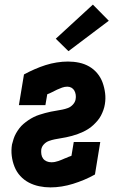

<svg xmlns="http://www.w3.org/2000/svg" viewBox="-20 -805 540 833"><path d="M199 8Q174 8 150 3Q126 -2 105 -13Q84 -24 68 -41.5Q52 -59 43 -81.5Q34 -104 31 -128.5Q28 -153 32 -178Q35 -190 39 -202.5Q43 -215 49.5 -226.5Q56 -238 64 -248.5Q72 -259 82 -267.5Q92 -276 103 -283.5Q114 -291 126 -297Q138 -303 150.5 -307Q163 -311 175.5 -314.5Q188 -318 200.5 -320.5Q213 -323 225.5 -325Q238 -327 250.5 -329.5Q263 -332 275 -336.5Q287 -341 296.5 -351.5Q306 -362 308 -374Q310 -384 308.5 -394Q307 -404 302.5 -412Q298 -420 290 -424.5Q282 -429 272 -429Q261 -429 249.5 -425Q238 -421 227.5 -416Q217 -411 206.5 -405.5Q196 -400 185 -396L177 -349H62L84 -482Q106 -494 130 -504.5Q154 -515 177.5 -522.5Q201 -530 226 -534Q251 -538 275 -538Q300 -538 323.5 -533Q347 -528 367 -516.5Q387 -505 402 -487Q417 -469 425 -447Q433 -425 436 -401Q439 -377 435 -353Q433 -340 428.5 -327.5Q424 -315 418 -303.5Q412 -292 403.5 -282Q395 -272 385.5 -263Q376 -254 364.5 -246.5Q353 -239 341.5 -233.5Q330 -228 317.5 -223.5Q305 -219 292.5 -215.5Q280 -212 267.5 -209.5Q255 -207 242.5 -205Q230 -203 217.5 -200.5Q205 -198 192.5 -193.5Q180 -189 170.5 -179Q161 -169 159 -156Q158 -146 159.5 -135.5Q161 -125 167 -117Q173 -109 182.5 -105Q192 -101 203 -101Q218 -101 233.5 -106.5Q249 -112 264 -119H265Q271 -122 277.5 -124.5Q284 -127 290 -129L300 -189H415L392 -48Q369 -35 345 -25Q321 -15 297 -7.5Q273 0 248 4Q223 8 199 8ZM277 -583 222 -637 383 -785 452 -715Z"/></svg>

Font: Iosevka Slab Heavy
Style: Italic
Weight: 900
Italic angle: -9°
Monospace: yes
Designer: Belleve Invis
Foundry: Belleve Invis
Version: Version 11.1.0; ttfautohint (v1.8.3)